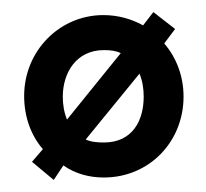

<svg xmlns="http://www.w3.org/2000/svg" viewBox="-20 -290 342 318"><path d="M218 -130C218 -91 200 -54 152 -54C141 -54 130 -55 122 -59L211 -168C216 -156 218 -143 218 -130ZM84 -130C84 -169 106 -207 152 -207C163 -207 172 -206 180 -202L91 -92C86 -104 84 -117 84 -130ZM33 -22 69 8 85 -16C105 -2 128 4 152 4C227 4 284 -55 284 -130C284 -164 272 -195 252 -218L270 -242L234 -270L217 -248C197 -259 175 -265 151 -265C79 -265 20 -206 20 -131C20 -97 31 -66 51 -43Z"/></svg>

Font: Hussar Tani
Style: Dwa
Weight: 700
Foundry: Cannot Into Space Fonts
Version: Version 0.92